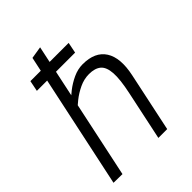

<svg xmlns="http://www.w3.org/2000/svg" viewBox="-204 -816 923 923"><g transform="rotate(-45 257.5 -354.5)"><path d="M380 -250Q397 -329 394 -373Q391 -417 369.5 -435Q348 -453 308 -453L320 -508Q404 -508 438 -454.5Q472 -401 451 -302L440 -250ZM82 1 22 0 171 -700 233 -710ZM327 0 380 -250H440L387 0ZM128 -350 98 -360Q98 -360 110.5 -375Q123 -390 144.5 -412Q166 -434 194 -456Q222 -478 254.5 -493Q287 -508 320 -508L308 -453Q274 -453 241.5 -437.5Q209 -422 183.5 -401.5Q158 -381 143 -365.5Q128 -350 128 -350ZM74 -573 85 -628H345L334 -573Z"/></g></svg>

Font: Epunda Slab Light
Style: Italic
Weight: 300
Italic angle: -12°
Designer: Simon Atzbach
Foundry: typofactur
Version: Version 1.102